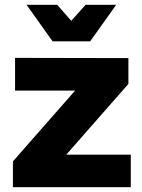

<svg xmlns="http://www.w3.org/2000/svg" viewBox="-20 -783 595 803"><path d="M43 -541 517 -540V-432L257 -136H527V0H34V-108L294 -404H43ZM338 -763H466L357 -610H200L91 -763H219L278 -696Z"/></svg>

Font: Montserrat arm2
Style: Bold
Weight: 700
Designer: Julieta Ulanovsky
Foundry: Julieta Ulanovsky
Version: Version 6.000